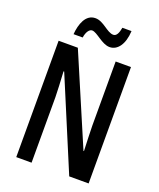

<svg xmlns="http://www.w3.org/2000/svg" viewBox="-164 -1009 914 1107"><g transform="rotate(20 293.5 -455.0)"><path d="M140 -779H196C201 -814 217 -836 234 -836C265 -836 312 -780 360 -780C407 -780 444 -826 448 -910H392C386 -877 376 -854 356 -854C317 -854 279 -909 228 -909C168 -909 145 -842 140 -779ZM516 0V-714H422V-321C423 -279 424 -235 427 -166H424L190 -714H72V0H166V-402C165 -445 163 -492 159 -558H163L397 0Z"/></g></svg>

Font: Noto Sans Sinhala UI ExtraCondensed Medium
Style: Regular
Weight: 500
Width: 2
Designer: Jelle Bosma - Monotype Design Team
Foundry: Monotype Imaging Inc.
Version: Version 2.006